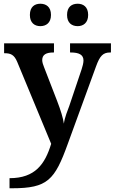

<svg xmlns="http://www.w3.org/2000/svg" viewBox="-20 -768 614 1028"><path d="M396 -628C425 -628 452 -645 452 -688C452 -732 425 -748 396 -748C365 -748 339 -732 339 -688C339 -645 365 -628 396 -628ZM196 -628C226 -628 253 -645 253 -688C253 -732 226 -748 196 -748C166 -748 140 -732 140 -688C140 -645 166 -628 196 -628ZM31 240H45C235 240 273 196 343 2L494 -412C515 -470 532 -487 570 -487H574V-536H355V-487H359C403 -487 427 -475 427 -444C427 -432 422 -411 417 -397L351 -201C343 -180 326 -138 322 -106C318 -135 305 -178 286 -227L216 -408C211 -420 206 -435 206 -446C206 -476 228 -487 266 -487H269V-536H2V-483H5C37 -483 56 -475 72 -437L254 2C221 110 169 186 31 186Z"/></svg>

Font: Noto Serif Semi
Style: Regular
Weight: 600
Designer: Monotype Design Team
Foundry: Monotype Imaging Inc.
Version: Version 1.002